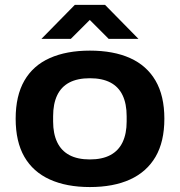

<svg xmlns="http://www.w3.org/2000/svg" viewBox="-20 -744 727 776"><path d="M343.2 12Q248.9 12 181.3 -18.6Q113.7 -49.2 78.5 -110.2Q43.3 -171.2 43.3 -264.2Q43.3 -357 78.5 -418.1Q113.7 -479.2 181.3 -509.3Q248.9 -539.4 343.2 -539.4Q438.5 -539.4 505.7 -509.3Q572.8 -479.2 608.6 -418.1Q644.3 -357 644.3 -264.2Q644.3 -171.2 608.6 -110.2Q572.8 -49.2 505.7 -18.6Q438.5 12 343.2 12ZM343.2 -99.6Q393 -99.6 426.2 -117.3Q459.3 -135.1 475.6 -169.5Q491.9 -204 491.9 -252.8V-274.4Q491.9 -324.3 475.6 -358.7Q459.3 -393.1 426.2 -410.5Q393 -427.8 343.2 -427.8Q293.3 -427.8 260.3 -410.5Q227.3 -393.1 211 -358.7Q194.7 -324.3 194.7 -274.4V-252.8Q194.7 -204 211 -169.5Q227.3 -135.1 260.3 -117.3Q293.3 -99.6 343.2 -99.6ZM147.3 -586.8 282.5 -724.4H404.5L539.7 -586.8H419.3L312.2 -694.2H373.8L266.1 -586.8Z"/></svg>

Font: Archivo SemiBold SemiExpanded
Style: Regular
Weight: 600
Width: 6
Version: Version 2.001